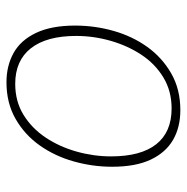

<svg xmlns="http://www.w3.org/2000/svg" viewBox="-12 -558 577 593"><g transform="rotate(90 276.5 -261.5)"><path d="M320 -530Q373 -530 412 -507.5Q451 -485 473 -438.5Q495 -392 495 -319Q495 -259 478.5 -200.5Q462 -142 429 -95.5Q396 -49 347 -21Q298 7 234 7Q183 7 143.5 -15Q104 -37 81.5 -84.5Q59 -132 59 -205Q59 -266 75.5 -324Q92 -382 125 -428Q158 -474 207 -502Q256 -530 320 -530ZM315 -503Q261 -503 219 -477.5Q177 -452 149 -409.5Q121 -367 106 -314.5Q91 -262 91 -208Q91 -117 129 -68.5Q167 -20 239 -20Q293 -20 334.5 -45.5Q376 -71 404.5 -113.5Q433 -156 448 -209Q463 -262 463 -316Q463 -408 425.5 -455.5Q388 -503 315 -503Z"/></g></svg>

Font: Bitter Thin ExtraLight
Style: Italic
Weight: 250
Italic angle: -9°
Version: Version 2.002